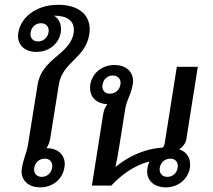

<svg xmlns="http://www.w3.org/2000/svg" viewBox="-20 -781 898 808"><path d="M152.5 -683.3C172.5 -683.3 185 -670 185 -651.7C185 -649.2 184.2 -647.5 184.2 -645C180.8 -622.5 162.5 -606.7 140 -606.7C120 -606.7 108.3 -619.2 108.3 -637.5C108.3 -640 109.2 -642.5 109.2 -645C112.5 -667.5 130 -683.3 152.5 -683.3ZM168.3 -113.3C188.3 -113.3 200 -100.8 200 -82.5C200 -80 199.2 -77.5 199.2 -75C195.8 -52.5 178.3 -36.7 155.8 -36.7C135.8 -36.7 123.3 -50 123.3 -68.3C123.3 -70.8 124.2 -72.5 124.2 -75C127.5 -97.5 145.8 -113.3 168.3 -113.3ZM72.5 -75C71.7 -70 70.8 -65 70.8 -60C70.8 -18.3 103.3 7.5 149.2 7.5C200 7.5 242.5 -25 250.8 -75C251.7 -80 252.5 -85 252.5 -90C252.5 -131.7 221.7 -157.5 175.8 -157.5C183.3 -169.2 189.2 -183.3 191.7 -200L227.5 -425C242.5 -520.8 340 -535 355.8 -636.7C356.7 -644.2 357.5 -650.8 357.5 -657.5C357.5 -719.2 310.8 -760.8 225 -760.8C129.2 -760.8 67.5 -705.8 57.5 -645C56.7 -640 55.8 -635 55.8 -630C55.8 -588.3 87.5 -562.5 133.3 -562.5C184.2 -562.5 227.5 -595 235.8 -645C236.7 -650 236.7 -655 236.7 -659.2C236.7 -684.2 225.8 -703.3 207.5 -715H209.2C261.7 -715 290.8 -694.2 290.8 -655.8C290.8 -651.7 290.8 -647.5 290 -642.5C275.8 -551.7 155.8 -535.8 138.3 -425L98.3 -175C92.5 -137.5 78.3 -113.3 72.5 -75Z M366.7 0H448.3C488.3 -42.5 541.7 -84.2 609.2 -101.7C605 -93.3 602.5 -84.2 600.8 -75C600 -70 599.2 -65 599.2 -60C599.2 -18.3 631.7 7.5 677.5 7.5C728.3 7.5 770.8 -25 779.2 -75C780 -80 780 -85 780 -89.2C780 -120.8 762.5 -143.3 734.2 -152.5C749.2 -163.3 761.7 -177.5 764.2 -195.8L812.5 -500H724.2L673.3 -179.2C672.5 -171.7 669.2 -165.8 665.8 -160C579.2 -154.2 514.2 -117.5 465.8 -78.3C471.7 -104.2 476.7 -132.5 480.8 -158.3L506.7 -320.8C513.3 -363.3 531.7 -381.7 538.3 -425C539.2 -430 540 -435 540 -440C540 -481.7 507.5 -507.5 461.7 -507.5C410.8 -507.5 368.3 -475 360 -425C359.2 -420 359.2 -415.8 359.2 -410.8C359.2 -370.8 387.5 -344.2 431.7 -342.5C423.3 -331.7 416.7 -317.5 414.2 -300ZM696.7 -113.3C716.7 -113.3 728.3 -100.8 728.3 -82.5C728.3 -80 727.5 -77.5 727.5 -75C724.2 -52.5 706.7 -36.7 684.2 -36.7C664.2 -36.7 651.7 -50 651.7 -68.3C651.7 -70.8 652.5 -72.5 652.5 -75C655.8 -97.5 674.2 -113.3 696.7 -113.3ZM442.5 -386.7C422.5 -386.7 410.8 -399.2 410.8 -417.5C410.8 -420 411.7 -422.5 411.7 -425C415 -447.5 432.5 -463.3 455 -463.3C475 -463.3 487.5 -450 487.5 -431.7C487.5 -429.2 486.7 -427.5 486.7 -425C483.3 -402.5 465 -386.7 442.5 -386.7Z"/></svg>

Font: Boon Medium
Style: Italic
Weight: 500
Italic angle: -9°
Designer: Sungsit Sawaiwan
Foundry: FontUni
Version: Version 3.0